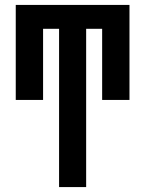

<svg xmlns="http://www.w3.org/2000/svg" viewBox="-20 -550 590 780"><path d="M220 210V-433H155V-144H44V-530H506V-144H395V-433H330V210Z"/></svg>

Font: Lode Term
Style: Bold
Weight: 700
Monospace: yes
Designer: Belleve Invis
Foundry: Belleve Invis
Version: Version 29.2.0